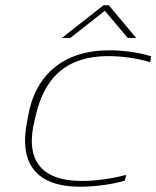

<svg xmlns="http://www.w3.org/2000/svg" viewBox="-20 -700 594 729"><path d="M86 -256 84 -244C50 -83 113 9 285 9C336 9 403 1 454 -14L459 -36C400 -20 337 -13 291 -13C129 -13 75 -99 112 -246L114 -254C147 -408 235 -487 391 -487C438 -487 498 -480 550 -464L554 -486C509 -501 446 -509 395 -509C221 -509 113 -416 86 -256ZM215 -556H247L378 -659L465 -556H497L393 -680H373Z"/></svg>

Font: LT Wave Thin
Style: Italic
Weight: 100
Designer: Daniel Lyons
Version: Version 2.5 (Glyphs App)